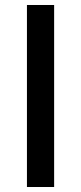

<svg xmlns="http://www.w3.org/2000/svg" viewBox="-20 -749 326 769"><path d="M87.9 0V-729H196.8V0Z"/></svg>

Font: Lumene Sans Medium
Style: Regular
Weight: 500
Designer: Deni Anggara
Version: Version 1.003;Glyphs 3.1.2 (3151)